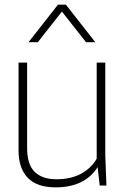

<svg xmlns="http://www.w3.org/2000/svg" viewBox="-20 -800 543 828"><path d="M220 8Q139 8 99.5 -33.5Q60 -75 60 -150V-530H97V-160Q97 -91 129.5 -59Q162 -27 223 -27Q259 -27 287.5 -34.5Q316 -42 337 -55Q358 -68 373 -83.5Q388 -99 397 -116V-530H434V-130L439 0H410L401 -79Q345 8 220 8ZM391 -618H351L247 -750L143 -618H103L230 -780H264Z"/></svg>

Font: Tanohe Sans ExtraLight
Style: Regular
Weight: 250
Designer: Village Type and Design LLC & Cristiano Sobral
Foundry: Cooper Hewitt Smithsonian Design Museum
Version: Version 1.00;September 29, 2021;FontCreator 13.0.0.2655 64-b